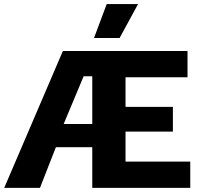

<svg xmlns="http://www.w3.org/2000/svg" viewBox="-24 -906 968 926"><path d="M581.4 -126.6H893.6V0H421V-196.2H245.6L168.8 0H-3.6L279.2 -660H880.4V-533.4H581.4V-390.6H809.8V-271.2H581.4ZM283 -307.8H421V-538.2H379.4ZM490.6 -886.4H641.8L552.8 -722.6H429.4Z"/></svg>

Font: Work Sans
Style: Regular
Weight: 400
Designer: Wei Huang
Foundry: Wei Huang
Version: Version 2.006; ttfautohint (v1.8.1.43-b0c9)